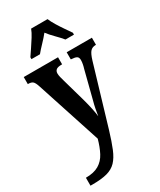

<svg xmlns="http://www.w3.org/2000/svg" viewBox="-245 -845 962 1154"><g transform="rotate(-30 236.5 -268.0)"><path d="M21 175Q77 175 111.5 154.5Q146 134 166 96Q186 58 200 7L55 -437Q45 -469 34.5 -478Q24 -487 4 -487H0V-536H238V-487H235Q207 -487 196.5 -478Q186 -469 186 -453Q186 -442 189.5 -427.5Q193 -413 198 -396L243 -237Q254 -197 261 -163.5Q268 -130 270 -108Q274 -133 278.5 -156.5Q283 -180 290 -205L339 -397Q343 -409 346 -424.5Q349 -440 349 -453Q349 -472 337.5 -478.5Q326 -485 302 -486L298 -487V-536H473V-487H471Q448 -487 434 -472.5Q420 -458 407 -415L285 -5Q264 65 245 111Q226 157 201 183Q176 209 137 219.5Q98 230 36 230H21ZM94 -619Q107 -638 124.5 -664Q142 -690 159 -717Q176 -744 184 -766H298Q307 -744 323.5 -717Q340 -690 358 -664Q376 -638 389 -619V-606H330Q313 -627 286 -654Q259 -681 241 -705Q222 -681 196 -654Q170 -627 153 -606H94Z"/></g></svg>

Font: Noto Serif Armenian ExtraCondensed
Style: Bold
Weight: 700
Width: 2
Designer: Monotype Design Team
Foundry: Monotype Imaging Inc.
Version: Version 2.008; ttfautohint (v1.8.4.7-5d5b)